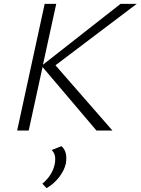

<svg xmlns="http://www.w3.org/2000/svg" viewBox="-20 -678 730 997"><path d="M690 -658 268 -339 564 0H481L201 -330L129 0H69L212 -658H272L203 -342L606 -658ZM299 81Q332 108 322 171Q314 207 287 242Q260 277 222 299L200 276Q252 232 264 175Q274 124 248 101Z"/></svg>

Font: EauTest Semilight
Style: Italic
Weight: 300
Italic angle: -12°
Designer: Christian Thalmann (Catharsis Fonts)
Version: Version 0.001;PS 000.001;hotconv 1.0.88;makeotf.lib2.5.64775